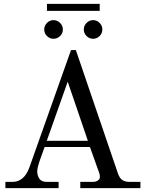

<svg xmlns="http://www.w3.org/2000/svg" viewBox="-20 -970 752 990"><path d="M329.1 -548.8 221.2 -244.1H433.1ZM371.1 -711.9 587.9 -76.2Q596.7 -50.8 611.1 -41.5Q625.5 -32.2 647.9 -32.2H704.1V0H394V-32.2H460Q474.6 -32.2 484.9 -39.6Q495.1 -46.9 495.1 -57.1Q495.1 -69.8 491.2 -79.1L443.8 -211.9H210L186 -145Q171.9 -103.5 171.9 -86.9Q171.9 -65.4 182.9 -48.8Q193.8 -32.2 221.2 -32.2H282.2V0H7.8V-32.2H44.9Q103.5 -32.2 130.9 -105L346.2 -711.9ZM222.2 -950.2H494.1V-914.1H222.2ZM426.3 -851.8Q440.4 -866.2 460 -866.2Q479.5 -866.2 493.7 -851.8Q507.8 -837.4 507.8 -817.9Q507.8 -798.3 493.7 -784.2Q479.5 -770 460 -770Q440.4 -770 426.3 -784.2Q412.1 -798.3 412.1 -817.9Q412.1 -837.4 426.3 -851.8ZM222.2 -851.8Q236.3 -866.2 255.9 -866.2Q275.4 -866.2 289.8 -851.8Q304.2 -837.4 304.2 -817.9Q304.2 -798.3 289.8 -784.2Q275.4 -770 255.9 -770Q236.3 -770 222.2 -784.2Q208 -798.3 208 -817.9Q208 -837.4 222.2 -851.8Z"/></svg>

Font: Flanker Steampunk
Style: Regular
Weight: 400
Designer: Alexey Kryukov, Leonardo Di Lena
Foundry: Alexey Kryukov, Leonardo Di Lena
Version: 1.210